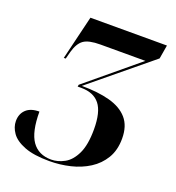

<svg xmlns="http://www.w3.org/2000/svg" viewBox="-132 -819 855 934"><g transform="rotate(20 296.0 -352.0)"><path d="M227 10Q146 10 97.5 -9Q49 -28 28.5 -57.5Q8 -87 8 -118Q8 -155 31.5 -177.5Q55 -200 100 -200Q100 -95 133.5 -47.5Q167 0 233 0Q267 0 301 -18.5Q335 -37 357 -83Q379 -129 379 -209Q379 -299 347.5 -338.5Q316 -378 252 -378H233L235 -388L500 -608H267Q207 -608 181 -589.5Q155 -571 142 -524L132 -486H122L177 -714H573L561 -643L251 -388Q335 -388 396 -371.5Q457 -355 490 -317Q523 -279 523 -214Q523 -154 497.5 -111.5Q472 -69 429.5 -42Q387 -15 334.5 -2.5Q282 10 227 10Z"/></g></svg>

Font: Noto Serif Display SemiCondensed
Style: Bold Italic
Weight: 700
Width: 4
Italic angle: -12°
Designer: Monotype Design Team
Foundry: Monotype Imaging Inc.
Version: Version 2.009